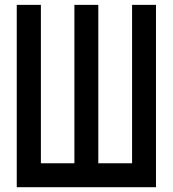

<svg xmlns="http://www.w3.org/2000/svg" viewBox="-20 -780 721 800"><path d="M49.8 -759.8Q49.8 -570.3 49.8 0Q195.3 0 629.9 0Q629.9 -190.4 629.9 -759.8Q605.5 -759.8 530.3 -759.8Q530.3 -594.7 530.3 -99.6Q495.1 -99.6 389.6 -99.6Q389.6 -264.6 389.6 -759.8Q365.2 -759.8 290 -759.8Q290 -594.7 290 -99.6Q254.9 -99.6 150.4 -99.6Q150.4 -264.6 150.4 -759.8Q125 -759.8 49.8 -759.8Z"/></svg>

Font: Alibu-Mazigh Belkasim 1
Style: Bold
Weight: 400
Designer: Mazigh Moubarik Belkasim
Version: Version 1.0